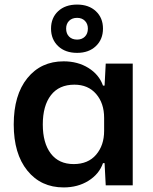

<svg xmlns="http://www.w3.org/2000/svg" viewBox="-20 -810 667 839"><path d="M258 9Q159 9 99.5 -64.5Q40 -138 40 -266Q40 -395 99.5 -468.5Q159 -542 258 -542Q320 -542 366.5 -513Q413 -484 430 -436H437L442 -532H560V0H442L437 -97H430Q413 -49 366.5 -20Q320 9 258 9ZM302 -93Q365 -93 400 -134Q435 -175 435 -238V-295Q435 -359 400 -399.5Q365 -440 305 -440Q238 -440 202.5 -394Q167 -348 167 -266Q167 -185 202 -139Q237 -93 302 -93ZM317 -579Q265 -579 234 -608.5Q203 -638 203 -685Q203 -732 234 -761Q265 -790 317 -790Q368 -790 399 -761Q430 -732 430 -685Q430 -638 399 -608.5Q368 -579 317 -579ZM317 -637Q338 -637 351 -650Q364 -663 364 -685Q364 -706 351 -719Q338 -732 317 -732Q295 -732 282 -719Q269 -706 269 -685Q269 -663 282 -650Q295 -637 317 -637Z"/></svg>

Font: Mona Sans SemiBold
Style: Regular
Weight: 600
Designer: Deni Anggara
Foundry: GitHub
Version: Version 2.000;Glyphs 3.2.3 (3260)